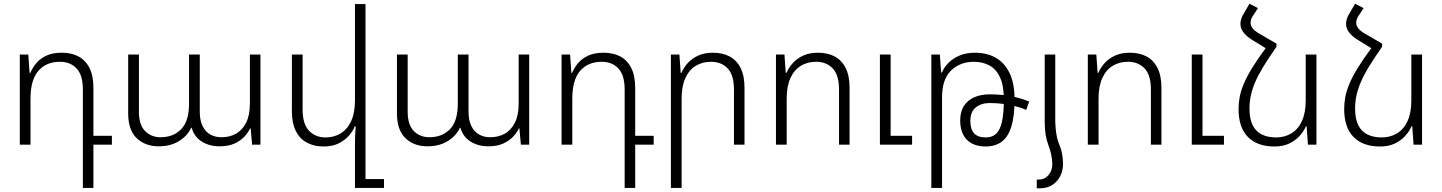

<svg xmlns="http://www.w3.org/2000/svg" viewBox="-20 -782 7796 1038"><path d="M428 234V-298Q428 -376 394 -412Q360 -448 304 -448Q230 -448 187.5 -399Q145 -350 145 -249V0H87V-487H133L140 -388H144Q156 -417 177.5 -442Q199 -467 232.5 -482Q266 -497 314 -497Q367 -497 405 -476.5Q443 -456 464 -414Q485 -372 485 -307V-48H585V0H485V234Z M838 9Q765 9 719 -35Q673 -79 673 -169V-487H731V-178Q731 -107 764.5 -73.5Q798 -40 848 -40Q917 -40 959.5 -83.5Q1002 -127 1002 -222V-487H1060V-178Q1060 -131 1075.5 -100Q1091 -69 1117.5 -54.5Q1144 -40 1177 -40Q1221 -40 1255.5 -59Q1290 -78 1310.5 -118.5Q1331 -159 1331 -222V-487H1388V0H1343L1335 -88H1332Q1321 -64 1300 -42Q1279 -20 1246.5 -5.5Q1214 9 1167 9Q1113 9 1072 -16Q1031 -41 1016 -91H1013Q994 -48 948 -19.5Q902 9 838 9Z M1956 186H2056V234H1899V-1Q1899 -27 1900 -50.5Q1901 -74 1903 -99H1898Q1887 -71 1864 -46Q1841 -21 1808 -5.5Q1775 10 1729 10Q1678 10 1639 -11Q1600 -32 1579 -74.5Q1558 -117 1558 -180V-487H1616V-189Q1616 -112 1650.5 -75.5Q1685 -39 1740 -39Q1786 -39 1822 -61Q1858 -83 1878.5 -127.5Q1899 -172 1899 -239V-760H1956Z M2291 9Q2218 9 2172 -35Q2126 -79 2126 -169V-487H2184V-178Q2184 -107 2217.5 -73.5Q2251 -40 2301 -40Q2370 -40 2412.5 -83.5Q2455 -127 2455 -222V-487H2513V-178Q2513 -131 2528.5 -100Q2544 -69 2570.5 -54.5Q2597 -40 2630 -40Q2674 -40 2708.5 -59Q2743 -78 2763.5 -118.5Q2784 -159 2784 -222V-487H2841V0H2796L2788 -88H2785Q2774 -64 2753 -42Q2732 -20 2699.5 -5.5Q2667 9 2620 9Q2566 9 2525 -16Q2484 -41 2469 -91H2466Q2447 -48 2401 -19.5Q2355 9 2291 9Z M3357 234V-298Q3357 -376 3323 -412Q3289 -448 3233 -448Q3159 -448 3116.5 -399Q3074 -350 3074 -249V0H3016V-487H3062L3069 -388H3073Q3085 -417 3106.5 -442Q3128 -467 3161.5 -482Q3195 -497 3243 -497Q3296 -497 3334 -476.5Q3372 -456 3393 -414Q3414 -372 3414 -307V-48H3514V0H3414V234Z M3607 234V-487H3653L3660 -388H3664Q3676 -417 3699 -442Q3722 -467 3755.5 -482Q3789 -497 3834 -497Q3887 -497 3925 -476.5Q3963 -456 3984 -414Q4005 -372 4005 -307V0H3948V-298Q3948 -376 3914 -412Q3880 -448 3824 -448Q3778 -448 3742 -426.5Q3706 -405 3685.5 -360.5Q3665 -316 3665 -249V234Z M4175 0V-487H4221L4228 -388H4232Q4244 -417 4267 -442Q4290 -467 4323.5 -482Q4357 -497 4402 -497Q4455 -497 4493 -476.5Q4531 -456 4552 -414Q4573 -372 4573 -307V0H4516V-298Q4516 -376 4482 -412Q4448 -448 4392 -448Q4346 -448 4310 -426.5Q4274 -405 4253.5 -360.5Q4233 -316 4233 -249V0ZM4737 0V-487H4795V-48H4911V0Z M5015 234V-487H5061L5068 -390H5072Q5085 -420 5109.5 -444Q5134 -468 5169.5 -482.5Q5205 -497 5251 -497L5245 -448Q5171 -448 5122 -401Q5073 -354 5073 -256V234ZM5528 -188Q5501 -200 5468.5 -208Q5436 -216 5401.5 -220.5Q5367 -225 5332 -225Q5285 -225 5255.5 -201.5Q5226 -178 5226 -128Q5226 -83 5246.5 -61Q5267 -39 5309 -39Q5344 -39 5365.5 -59Q5387 -79 5397 -124.5Q5407 -170 5407 -244Q5407 -320 5386 -364.5Q5365 -409 5328.5 -428.5Q5292 -448 5245 -448L5251 -497Q5315 -497 5363 -470Q5411 -443 5438 -387Q5465 -331 5465 -244Q5465 -154 5447.5 -97.5Q5430 -41 5395 -15.5Q5360 10 5308 10Q5265 10 5234 -6.5Q5203 -23 5187 -54.5Q5171 -86 5171 -130Q5171 -179 5192 -210.5Q5213 -242 5249 -257Q5285 -272 5331 -272Q5368 -272 5405 -268Q5442 -264 5477.5 -255Q5513 -246 5544 -233Z M5628 -123V-487H5685V-123ZM5628 -123H5685Q5685 -111 5687 -89Q5689 -67 5693.5 -43.5Q5698 -20 5706 -2Q5717 23 5722 50.5Q5727 78 5727 103Q5727 160 5692.5 198Q5658 236 5601 236H5585V189H5594Q5627 189 5648 165Q5669 141 5669 106Q5669 81 5663.5 55.5Q5658 30 5648 3Q5638 -23 5633 -53.5Q5628 -84 5628 -123Z M5861 0V-487H5907L5914 -388H5918Q5930 -417 5953 -442Q5976 -467 6009.5 -482Q6043 -497 6088 -497Q6141 -497 6179 -476.5Q6217 -456 6238 -414Q6259 -372 6259 -307V0H6202V-298Q6202 -376 6168 -412Q6134 -448 6078 -448Q6032 -448 5996 -426.5Q5960 -405 5939.5 -360.5Q5919 -316 5919 -249V0ZM6423 0V-487H6481V-48H6597V0Z M6825 -525 6881 -546V-529Q6838 -468 6809.5 -421Q6781 -374 6765 -336Q6749 -298 6742 -264Q6735 -230 6735 -195Q6735 -140 6752 -105.5Q6769 -71 6801.5 -55Q6834 -39 6879 -39Q6925 -39 6961.5 -61Q6998 -83 7018.5 -127.5Q7039 -172 7039 -239V-487H7097V0H7051L7044 -99H7040Q7028 -71 7005 -46Q6982 -21 6948.5 -5.5Q6915 10 6870 10Q6777 10 6726.5 -41.5Q6676 -93 6676 -192Q6676 -225 6682 -257.5Q6688 -290 6704 -328.5Q6720 -367 6749.5 -415Q6779 -463 6825 -525ZM6881 -546 6825 -520 6750 -566Q6719 -585 6702.5 -607Q6686 -629 6686 -653Q6686 -667 6691 -682Q6696 -697 6706 -712L6735 -762L6781 -738L6756 -700Q6748 -689 6744.5 -678.5Q6741 -668 6741 -659Q6741 -643 6752.5 -628.5Q6764 -614 6785 -602Z M7396 -525 7452 -546V-529Q7409 -468 7380.5 -421Q7352 -374 7336 -336Q7320 -298 7313 -264Q7306 -230 7306 -195Q7306 -140 7323 -105.5Q7340 -71 7372.5 -55Q7405 -39 7450 -39Q7496 -39 7532.5 -61Q7569 -83 7589.5 -127.5Q7610 -172 7610 -239V-487H7668V0H7622L7615 -99H7611Q7599 -71 7576 -46Q7553 -21 7519.5 -5.5Q7486 10 7441 10Q7348 10 7297.5 -41.5Q7247 -93 7247 -192Q7247 -225 7253 -257.5Q7259 -290 7275 -328.5Q7291 -367 7320.5 -415Q7350 -463 7396 -525ZM7452 -546 7396 -520 7321 -566Q7290 -585 7273.5 -607Q7257 -629 7257 -653Q7257 -667 7262 -682Q7267 -697 7277 -712L7306 -762L7352 -738L7327 -700Q7319 -689 7315.5 -678.5Q7312 -668 7312 -659Q7312 -643 7323.5 -628.5Q7335 -614 7356 -602Z"/></svg>

Font: Noto Sans Armenian Light
Style: Regular
Weight: 300
Designer: Monotype Design Team
Foundry: Monotype Imaging Inc.
Version: Version 2.007